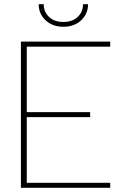

<svg xmlns="http://www.w3.org/2000/svg" viewBox="-20 -898 607 918"><path d="M283 -770Q231 -770 198 -801Q165 -832 165 -878H189Q189 -841 214.5 -817Q240 -793 283 -793Q326 -793 351.5 -817Q377 -841 377 -878H401Q401 -832 368 -801Q335 -770 283 -770ZM411 -362V-338H108V-24H507V0H80V-699H507V-675H108V-362Z"/></svg>

Font: Prompt Thin
Style: Regular
Weight: 100
Designer: Katatrad Team
Foundry: CadsonDemak
Version: Version 1.030